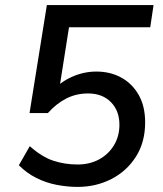

<svg xmlns="http://www.w3.org/2000/svg" viewBox="-20 -725 640 754"><path d="M285 9Q245 9 203 1Q161 -7 123 -26Q85 -45 54 -76L97 -151Q144 -109 189 -94Q234 -79 285 -79Q332 -79 369 -99Q406 -119 427.5 -154.5Q449 -190 449 -235Q449 -290 415.5 -324Q382 -358 326 -358Q279 -358 240 -338Q201 -318 168 -281H96L164 -705H583L570 -618H251L211 -364H183Q215 -402 262 -423Q309 -444 358 -444Q413 -444 456 -420.5Q499 -397 524.5 -352.5Q550 -308 550 -244Q550 -167 514 -110Q478 -53 417.5 -22Q357 9 285 9Z"/></svg>

Font: Nunito Sans 12pt SemiBold
Style: Italic
Weight: 600
Italic angle: -9°
Designer: Vernon Adams
Foundry: Vernon Adams
Version: Version 3.101;gftools[0.9.27]